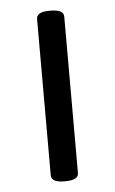

<svg xmlns="http://www.w3.org/2000/svg" viewBox="-44 -557 353 591"><g transform="rotate(-5 132.5 -261.5)"><path d="M135 -525H131C103 -525 91 -517 91 -503V-20C91 -6 103 2 131 2H135C163 2 175 -6 175 -20V-503C175 -517 163 -525 135 -525Z"/></g></svg>

Font: Asap
Style: Regular
Weight: 400
Designer: Pablo Cosgaya
Foundry: Pablo Cosgaya
Version: Version 1.007;PS 001.007;hotconv 1.0.70;makeotf.lib2.5.58329